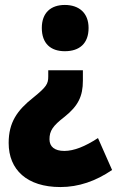

<svg xmlns="http://www.w3.org/2000/svg" viewBox="-20 -583 473 776"><path d="M338 -470C338 -531 299 -563 242 -563C185 -563 149 -531 149 -470C149 -407 185 -376 242 -376C301 -376 338 -407 338 -470ZM315 -257V-299H175V-274C175 -244 168 -232 115 -189C49 -137 15 -88 15 -5C15 103 89 173 224 173C298 173 367 149 433 104L376 -25C324 9 279 27 240 27C201 27 180 10 180 -20C180 -54 193 -74 241 -111C296 -155 315 -194 315 -257Z"/></svg>

Font: Noto Sans Georgian Condensed Black
Style: Regular
Weight: 900
Width: 3
Designer: Monotype Design Team, Akaki Razmadze
Foundry: Google LLC
Version: Version 2.005